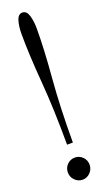

<svg xmlns="http://www.w3.org/2000/svg" viewBox="-144 -736 431 775"><g transform="rotate(-20 71.5 -349.0)"><path d="M56 -145Q56 -295.5 46 -418.2Q36 -541 36 -627Q36 -660 43.2 -684Q50.5 -708 68.5 -708Q86.5 -708 94 -684Q101.5 -660 101.5 -627Q101.5 -541 91.2 -418.2Q81 -295.5 81 -145ZM67.5 9.5Q48 9.5 34.2 -4.8Q20.5 -19 20.5 -38Q20.5 -58 34.2 -71.8Q48 -85.5 67.5 -85.5Q86.5 -85.5 100.2 -71.8Q114 -58 114 -38Q114 -19 100.2 -4.8Q86.5 9.5 67.5 9.5Z"/></g></svg>

Font: Imbue 10pt Light
Style: Regular
Weight: 300
Designer: Tyler Finck
Foundry: Etcetera Type Company
Version: Version 1.102; ttfautohint (v1.8.3)